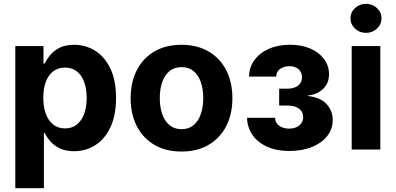

<svg xmlns="http://www.w3.org/2000/svg" viewBox="-20 -789 2087 1013"><path d="M60.7 204.1V-545.9H209.4V-453.7H216.2Q226.4 -476.1 245.3 -499Q264.3 -522 295.1 -537.4Q325.9 -552.7 371.5 -552.7Q431.5 -552.7 481.6 -521.7Q531.6 -490.6 561.9 -428.3Q592.2 -365.9 592.2 -272.1Q592.2 -181 562.9 -118.3Q533.6 -55.6 483.4 -23.4Q433.2 8.8 370.7 8.8Q327 8.8 296.2 -6Q265.5 -20.7 246.1 -42.8Q226.7 -64.9 216.2 -87.5H211.7V204.1ZM323 -111.5Q360.4 -111.5 385.7 -132Q411 -152.4 424.2 -188.8Q437.3 -225.2 437.3 -272.5Q437.3 -319.8 424.3 -355.8Q411.2 -391.8 386 -412.1Q360.7 -432.4 323 -432.4Q286.4 -432.4 260.8 -412.8Q235.3 -393.2 221.8 -357.3Q208.4 -321.4 208.4 -272.5Q208.4 -224.1 221.9 -188Q235.4 -151.9 261.1 -131.7Q286.8 -111.5 323 -111.5Z M937.5 10.5Q854.7 10.5 794.5 -24.8Q734.3 -60.1 701.8 -123.4Q669.3 -186.7 669.3 -270.7Q669.3 -355.3 701.8 -418.7Q734.3 -482.1 794.5 -517.4Q854.7 -552.7 937.5 -552.7Q1020.5 -552.7 1080.7 -517.4Q1140.9 -482.1 1173.5 -418.7Q1206.1 -355.3 1206.1 -270.7Q1206.1 -186.7 1173.5 -123.4Q1140.9 -60.1 1080.7 -24.8Q1020.5 10.5 937.5 10.5ZM938.1 -107.4Q976 -107.4 1001.3 -128.6Q1026.6 -149.8 1039.5 -187Q1052.3 -224.1 1052.3 -271.3Q1052.3 -319.1 1039.5 -356Q1026.6 -392.8 1001.3 -413.8Q976 -434.8 938.1 -434.8Q900.1 -434.8 874.5 -413.8Q848.8 -392.8 835.9 -356Q823 -319.1 823 -271.3Q823 -224.1 835.9 -187Q848.8 -149.8 874.5 -128.6Q900.1 -107.4 938.1 -107.4Z M1507 7.5Q1437.1 7.5 1387.2 -15.9Q1337.2 -39.4 1310.7 -79.1Q1284.2 -118.8 1283.6 -167.6H1431.2Q1431.6 -141.6 1452.5 -126Q1473.3 -110.4 1505.2 -110.4Q1539.2 -110.4 1559.4 -127.4Q1579.6 -144.5 1579.6 -170.2Q1579.6 -199.6 1557.6 -215.9Q1535.6 -232.1 1496.6 -232.1H1452.9V-321.1H1496.6Q1530.9 -321.1 1552.1 -336.8Q1573.2 -352.4 1573.2 -381.4Q1573.2 -407 1555.5 -423.4Q1537.8 -439.7 1507.4 -439.7Q1477.6 -439.7 1457.5 -425Q1437.4 -410.4 1437.3 -384.8H1294Q1294.4 -433.5 1321.9 -471.4Q1349.3 -509.3 1397.9 -531.1Q1446.5 -552.9 1509.9 -552.9Q1571.4 -552.9 1617.7 -532.6Q1664 -512.2 1690 -477.1Q1716 -442 1716 -397Q1716 -349.7 1684.6 -319.8Q1653.1 -289.9 1604.4 -285V-282.5Q1669.5 -275.5 1702.5 -240.4Q1735.4 -205.4 1735.4 -155.5Q1735.4 -108.2 1706.5 -71.3Q1677.5 -34.5 1626.1 -13.5Q1574.7 7.5 1507 7.5Z M1835.6 0V-545.9H1986.6V0ZM1911 -615.6Q1877.2 -615.6 1853.2 -638.1Q1829.2 -660.5 1829.2 -692.2Q1829.2 -724.1 1853.2 -746.4Q1877.2 -768.8 1911 -768.8Q1944.8 -768.8 1968.8 -746.4Q1992.9 -724.1 1992.9 -692.3Q1992.9 -660.5 1968.8 -638.1Q1944.8 -615.6 1911 -615.6Z"/></svg>

Font: GitLab Sans
Style: Regular
Weight: 400
Designer: Rasmus Andersson
Foundry: Modifications by GitLab B.V., manufactured by rsms
Version: Version 4.000;git-c8fb6b7